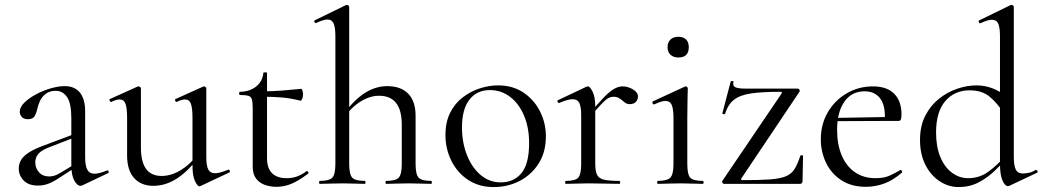

<svg xmlns="http://www.w3.org/2000/svg" viewBox="-20 -745 4224 778"><path d="M314 6Q310 8 306 8Q293 8 281 -13.5Q269 -35 269 -76V-265Q269 -327 251.5 -352Q234 -377 206 -377Q181 -377 165 -364.5Q149 -352 141.5 -335Q134 -318 131 -303Q128 -289 121 -275.5Q114 -262 93 -262Q76 -262 68 -271.5Q60 -281 60 -292Q60 -311 78.5 -329Q97 -347 125.5 -362.5Q154 -378 185.5 -387Q217 -396 242 -396Q283 -396 304 -369.5Q325 -343 325 -295V-108Q325 -73 334 -57Q343 -41 363 -41Q381 -41 413 -54Q418 -56 420 -50.5Q422 -45 417 -43ZM134 7Q96 7 76 -13.5Q56 -34 56 -62Q56 -82 66.5 -98.5Q77 -115 100 -129Q123 -143 159 -156L279 -201L282 -188L176 -147Q158 -140 146 -131Q134 -122 128.5 -111Q123 -100 123 -87Q123 -64 138 -47Q153 -30 179 -30Q189 -30 200 -33Q211 -36 227 -46L290 -84L292 -71L218 -23Q194 -7 174.5 0Q155 7 134 7Z M601 8Q552 8 523.5 -23.5Q495 -55 495 -115V-268Q495 -307 488.5 -324.5Q482 -342 465 -342Q451 -342 431 -332Q427 -331 424.5 -337Q422 -343 426 -344L537 -394Q539 -395 541 -395Q544 -395 547.5 -392.5Q551 -390 551 -387V-148Q551 -89 572 -60.5Q593 -32 635 -32Q673 -32 711.5 -55Q750 -78 779 -117L784 -106Q738 -47 693.5 -19.5Q649 8 601 8ZM816 -387V-107Q816 -73 824 -58Q832 -43 851 -43Q861 -43 873.5 -46.5Q886 -50 904 -57Q909 -59 911 -53.5Q913 -48 909 -46L792 9Q790 10 788 10Q780 10 770 -11.5Q760 -33 760 -73V-268Q760 -307 753.5 -324.5Q747 -342 730 -342Q716 -342 696 -332Q692 -331 690 -337Q688 -343 692 -344L803 -394Q805 -395 806 -395Q809 -395 812.5 -392.5Q816 -390 816 -387Z M1100 12Q1076 12 1054 4.5Q1032 -3 1018 -21Q1004 -39 1004 -70V-305Q1004 -329 1001 -341Q998 -353 987 -356.5Q976 -360 953 -360Q949 -360 949 -366.5Q949 -373 953 -373Q993 -374 1018.5 -395Q1044 -416 1047 -449Q1047 -452 1054.5 -452Q1062 -452 1062 -449V-104Q1062 -63 1082.5 -43Q1103 -23 1141 -23Q1167 -23 1187.5 -31.5Q1208 -40 1221 -51Q1225 -53 1228.5 -48.5Q1232 -44 1228 -41Q1191 -13 1161.5 -0.5Q1132 12 1100 12ZM1197 -337Q1158 -347 1122 -350Q1086 -353 1045 -353V-375Q1085 -375 1122 -378Q1159 -381 1201 -385Q1203 -385 1205.5 -378Q1208 -371 1208 -361Q1208 -354 1204.5 -345Q1201 -336 1197 -337Z M1276 0Q1273 0 1273 -6Q1273 -12 1276 -12Q1315 -12 1327 -25.5Q1339 -39 1339 -81V-598Q1339 -633 1332 -649.5Q1325 -666 1307 -666Q1292 -666 1261 -652Q1257 -650 1254.5 -655.5Q1252 -661 1256 -663L1383 -725Q1385 -725 1385 -725Q1385 -725 1386 -725Q1389 -725 1392 -722.5Q1395 -720 1395 -717V-81Q1395 -39 1407 -25.5Q1419 -12 1458 -12Q1461 -12 1461 -6Q1461 0 1458 0Q1440 0 1417 -1Q1394 -2 1367 -2Q1341 -2 1317 -1Q1293 0 1276 0ZM1545 0Q1542 0 1542 -6Q1542 -12 1545 -12Q1584 -12 1596 -25.5Q1608 -39 1608 -81V-240Q1608 -357 1516 -357Q1479 -357 1441 -333.5Q1403 -310 1376 -270L1372 -282Q1416 -342 1459.5 -369Q1503 -396 1549 -396Q1604 -396 1634 -365.5Q1664 -335 1664 -275V-81Q1664 -39 1676 -25.5Q1688 -12 1727 -12Q1730 -12 1730 -6Q1730 0 1727 0Q1709 0 1686 -1Q1663 -2 1636 -2Q1610 -2 1586 -1Q1562 0 1545 0Z M1980 13Q1921 13 1877 -16Q1833 -45 1809 -93.5Q1785 -142 1785 -198Q1785 -250 1804 -288Q1823 -326 1855 -350.5Q1887 -375 1924.5 -387Q1962 -399 1998 -399Q2059 -399 2102.5 -369Q2146 -339 2169 -292Q2192 -245 2192 -193Q2192 -129 2163 -83Q2134 -37 2086 -12Q2038 13 1980 13ZM2009 -6Q2062 -6 2093 -43.5Q2124 -81 2124 -165Q2124 -228 2103.5 -276.5Q2083 -325 2047 -352.5Q2011 -380 1965 -380Q1912 -380 1882 -341Q1852 -302 1852 -229Q1852 -168 1872 -117Q1892 -66 1927.5 -36Q1963 -6 2009 -6Z M2371 -271 2367 -282Q2404 -327 2428 -351.5Q2452 -376 2469.5 -385.5Q2487 -395 2503 -395Q2524 -395 2544.5 -383Q2565 -371 2565 -354Q2565 -341 2556.5 -332Q2548 -323 2532 -323Q2519 -323 2510 -331Q2501 -339 2491 -346Q2481 -353 2465 -353Q2456 -353 2446 -348Q2436 -343 2419 -325.5Q2402 -308 2371 -271ZM2273 0Q2270 0 2270 -6Q2270 -12 2273 -12Q2312 -12 2323.5 -25.5Q2335 -39 2335 -81V-279Q2335 -312 2327.5 -327.5Q2320 -343 2300 -343Q2290 -343 2276.5 -339Q2263 -335 2246 -328Q2242 -327 2239.5 -332Q2237 -337 2241 -339L2357 -394Q2360 -395 2363 -395Q2370 -395 2381 -374Q2392 -353 2392 -313V-81Q2392 -53 2399 -37.5Q2406 -22 2427 -17Q2448 -12 2489 -12Q2493 -12 2493 -6Q2493 0 2489 0Q2465 0 2432.5 -1Q2400 -2 2364 -2Q2338 -2 2314 -1Q2290 0 2273 0Z M2645 0Q2643 0 2643 -6Q2643 -12 2645 -12Q2684 -12 2696.5 -25.5Q2709 -39 2709 -81V-268Q2709 -303 2702 -319.5Q2695 -336 2676 -336Q2668 -336 2657 -332.5Q2646 -329 2631 -322Q2627 -321 2624.5 -326.5Q2622 -332 2625 -334L2755 -394Q2758 -395 2759 -395Q2761 -395 2764 -392.5Q2767 -390 2767 -387Q2767 -379 2766 -348Q2765 -317 2765 -269V-81Q2765 -39 2776.5 -25.5Q2788 -12 2828 -12Q2831 -12 2831 -6Q2831 0 2828 0Q2810 0 2786.5 -1Q2763 -2 2737 -2Q2711 -2 2687.5 -1Q2664 0 2645 0ZM2729 -512Q2709 -512 2697 -523Q2685 -534 2685 -554Q2685 -574 2697 -585Q2709 -596 2729 -596Q2749 -596 2760 -585Q2771 -574 2771 -554Q2771 -512 2729 -512Z M2907 -12 3147 -366Q3151 -373 3142 -373Q3069 -373 3024 -366.5Q2979 -360 2954.5 -341Q2930 -322 2918 -284Q2917 -281 2911.5 -282.5Q2906 -284 2907 -286L2941 -415Q2942 -417 2948 -416.5Q2954 -416 2952 -414Q2948 -397 2959.5 -391.5Q2971 -386 3000 -386Q3036 -386 3088.5 -386Q3141 -386 3212 -386Q3216 -386 3219 -382Q3222 -378 3220 -374L2984 -22Q2980 -15 2989 -15Q3058 -15 3099.5 -18Q3141 -21 3164 -30.5Q3187 -40 3199.5 -60Q3212 -80 3223 -114Q3224 -116 3229 -116Q3234 -116 3234 -114L3232 -11Q3232 -7 3229.5 -3.5Q3227 0 3223 0Q3176 0 3123 0Q3070 0 3017 0Q2964 0 2914 0Q2910 0 2907.5 -4Q2905 -8 2907 -12Z M3489 12Q3429 12 3388 -15.5Q3347 -43 3326.5 -87Q3306 -131 3306 -180Q3306 -241 3334 -289.5Q3362 -338 3410.5 -366.5Q3459 -395 3517 -395Q3574 -395 3603.5 -365Q3633 -335 3633 -281Q3633 -268 3630.5 -261.5Q3628 -255 3621 -255H3565Q3569 -316 3547 -345.5Q3525 -375 3484 -375Q3431 -375 3401.5 -333Q3372 -291 3372 -218Q3372 -161 3390 -117Q3408 -73 3443 -48Q3478 -23 3528 -23Q3562 -23 3584 -33Q3606 -43 3628 -56Q3630 -58 3633.5 -53.5Q3637 -49 3635 -46Q3600 -15 3563.5 -1.5Q3527 12 3489 12ZM3354 -254 3353 -267 3580 -271V-255Z M3864 13Q3823 13 3787 -11Q3751 -35 3729.5 -77.5Q3708 -120 3708 -178Q3708 -235 3729.5 -276.5Q3751 -318 3785 -345Q3819 -372 3859 -385.5Q3899 -399 3936 -399Q3971 -399 4002 -387Q4033 -375 4058 -354L4047 -287Q4022 -326 3991 -352.5Q3960 -379 3909 -379Q3848 -379 3810.5 -335.5Q3773 -292 3773 -208Q3773 -151 3790 -109.5Q3807 -68 3837 -45.5Q3867 -23 3903 -23Q3948 -23 3983 -48Q4018 -73 4049 -108L4057 -101Q4036 -77 4008 -50.5Q3980 -24 3944.5 -5.5Q3909 13 3864 13ZM4088 -717V-110Q4088 -74 4096 -58Q4104 -42 4124 -42Q4134 -42 4147.5 -44.5Q4161 -47 4176 -56Q4181 -58 4183.5 -52.5Q4186 -47 4182 -45L4072 7Q4068 9 4064 9Q4052 9 4042 -14Q4032 -37 4032 -81V-597Q4032 -633 4025 -649Q4018 -665 3999 -665Q3990 -665 3979.5 -661.5Q3969 -658 3953 -651Q3949 -649 3946.5 -655Q3944 -661 3947 -662L4074 -724Q4076 -725 4079 -725Q4082 -725 4085 -722.5Q4088 -720 4088 -717Z"/></svg>

Font: Cormorant Garamond Light
Style: Regular
Weight: 400
Version: Version 4.001